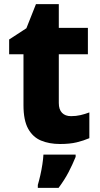

<svg xmlns="http://www.w3.org/2000/svg" viewBox="-20 -683 479 924"><path d="M322 -124Q346 -124 367.5 -129Q389 -134 410 -142V-18Q382 -6 349 2Q316 10 269 10Q217 10 177.5 -6.5Q138 -23 115.5 -63.5Q93 -104 93 -177V-422H24V-493L107 -547L153 -663H263V-549H403V-422H263V-187Q263 -156 278.5 -140Q294 -124 322 -124ZM344 72Q329 109 310 145.5Q291 182 262 221H162V207Q168 187 174 160.5Q180 134 184 107.5Q188 81 189 61H344Z"/></svg>

Font: Noto Sans Meetei Mayek ExtraBold
Style: Regular
Weight: 800
Designer: Monotype Design Team and Neelakash Kshetrimayum
Foundry: Monotype Imaging Inc.
Version: Version 2.002; ttfautohint (v1.8.4.7-5d5b)